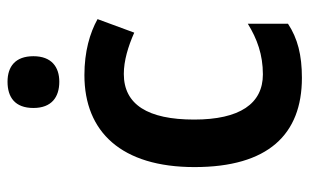

<svg xmlns="http://www.w3.org/2000/svg" viewBox="-172 -620 802 497"><g transform="rotate(-90 228.5 -371.0)"><path d="M266 -752C226 -752 198 -733 198 -685C198 -638 226 -618 266 -618C304 -618 332 -638 332 -685C332 -732 305 -752 266 -752ZM276 10C335 10 378 -1 416 -26V-130C377 -106 336 -91 285 -91C209 -91 168 -151 168 -269C168 -389 207 -451 286 -451C320 -451 357 -440 393 -424L428 -519C392 -539 344 -553 283 -553C136 -553 45 -457 45 -268C45 -78 129 10 276 10Z"/></g></svg>

Font: Noto Sans Thai SemCond SemBd
Style: Regular
Weight: 600
Width: 4
Designer: Monotype Design Team
Foundry: Monotype Imaging Inc.
Version: Version 2.002